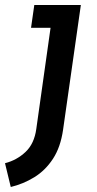

<svg xmlns="http://www.w3.org/2000/svg" viewBox="-63 -524 386 767"><path d="M-20 223 -43 128Q4 116 39 83Q74 50 82 -9L139 -413H61L74 -504H260L189 -6Q179 64 148.5 110.5Q118 157 74 184Q30 211 -20 223Z"/></svg>

Font: Finlandica Medium
Style: Italic
Weight: 500
Italic angle: -8°
Designer: Niklas Ekholm, Juho Hiilivirta, Jaakko Suomalainen
Foundry: Helsinki Type Studio
Version: Version 1.063